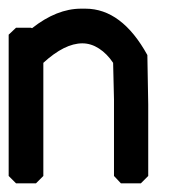

<svg xmlns="http://www.w3.org/2000/svg" viewBox="-35 -423 417 443"><path d="M162 -403Q246 -403 305 -296L307 -182V-17L290 0H244L228 -17V-194L226 -278Q212 -299 193.5 -311Q175 -323 155 -323Q114 -323 65 -278V-17L48 0H2L-15 -17V-343L2 -359H36L39 -358Q96 -403 152 -403Z"/></svg>

Font: Ekushey Kolom
Style: Bold
Weight: 700
Designer: Al Mamun Sumon
Foundry: Al Mamun Sumon
Version: Version 1.0